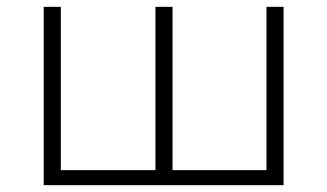

<svg xmlns="http://www.w3.org/2000/svg" viewBox="-20 -542 958 562"><path d="M810 -522H760V-44H485V-522H435V-44H158V-522H108V0H810Z"/></svg>

Font: Montserrat Custom ExtraLight
Style: Regular
Weight: 300
Designer: Julieta Ulanovsky
Foundry: Julieta Ulanovsky
Version: Version 7.200